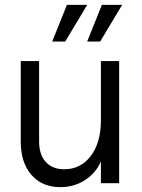

<svg xmlns="http://www.w3.org/2000/svg" viewBox="-20 -750 583 786"><path d="M227.1 16.1Q152.3 16.1 108.6 -34.2Q64.9 -84.5 64.9 -170.9V-500H140.1V-170.9Q140.1 -117.2 167.2 -87.2Q194.3 -57.1 243.2 -57.1Q310.5 -57.1 351.8 -111.8Q393.1 -166.5 393.1 -256.8V-500H467.8V0H393.1V-88.9Q372.1 -41 327.6 -12.5Q283.2 16.1 227.1 16.1ZM193.8 -580.1 253.9 -730H336.9L247.1 -580.1ZM336.9 -580.1 397 -730H480L390.1 -580.1Z"/></svg>

Font: Uncut Sans
Style: Regular
Weight: 400
Designer: Kasper Nordkvist
Foundry: UNCUT.wtf
Version: Version 1.304;Glyphs 3.2 (3246)